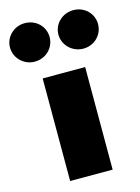

<svg xmlns="http://www.w3.org/2000/svg" viewBox="-213 -899 708 969"><g transform="rotate(-15 141.0 -414.5)"><path d="M14 -829C-42 -829 -89 -785 -89 -729C-89 -673 -42 -628 14 -628C73 -628 118 -673 118 -729C118 -785 73 -829 14 -829ZM268 -829C211 -829 164 -785 164 -729C164 -673 211 -628 268 -628C326 -628 371 -673 371 -729C371 -785 326 -829 268 -829ZM252 -536H30V0H252Z"/></g></svg>

Font: Fira Sans Ultra
Style: Regular
Weight: 950
Designer: Carrois Corporate & Edenspiekermann AG
Foundry: Carrois Corporate GbR & Edenspiekermann AG
Version: Version 4.203;PS 004.203;hotconv 1.0.88;makeotf.lib2.5.64775